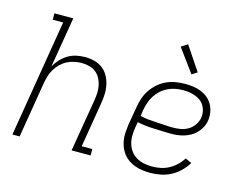

<svg xmlns="http://www.w3.org/2000/svg" viewBox="-104 -929 1407 1103"><g transform="rotate(15 600.0 -377.0)"><path d="M46 0 161 -697H99V-735H211L161 -435Q174 -459 193 -479.5Q212 -500 235 -513.5Q258 -527 284 -532.5Q310 -538 335 -538Q364 -538 391 -531Q418 -524 439.5 -507.5Q461 -491 474 -467.5Q487 -444 493 -417Q499 -390 498 -361.5Q497 -333 492 -304L448 -38H511V0H398L450 -311Q454 -334 455 -357Q456 -380 451.5 -401.5Q447 -423 436.5 -442.5Q426 -462 409.5 -475Q393 -488 371 -494Q349 -500 326 -500Q304 -500 282 -495.5Q260 -491 239.5 -480.5Q219 -470 202 -453.5Q185 -437 173 -417.5Q161 -398 154.5 -376.5Q148 -355 144 -333L89 0Z M867 8Q844 8 821 5Q798 2 777 -5.5Q756 -13 738 -25Q720 -37 706.5 -54Q693 -71 684.5 -91Q676 -111 672.5 -133.5Q669 -156 670.5 -179.5Q672 -203 675 -226L694 -336Q698 -363 707 -390Q716 -417 732.5 -441.5Q749 -466 771.5 -485.5Q794 -505 820.5 -517Q847 -529 875 -533.5Q903 -538 930 -538Q955 -538 979.5 -534.5Q1004 -531 1026 -522Q1048 -513 1066 -498Q1084 -483 1095.5 -462Q1107 -441 1111 -416.5Q1115 -392 1111 -368Q1108 -347 1098 -328Q1088 -309 1073 -293Q1058 -277 1039 -266.5Q1020 -256 1000 -250Q980 -244 959.5 -242Q939 -240 919 -240Q894 -240 869 -241.5Q844 -243 819.5 -243.5Q795 -244 771 -247Q747 -250 723 -255L717 -219Q713 -195 713 -170Q713 -145 720 -122.5Q727 -100 741 -81.5Q755 -63 775 -51.5Q795 -40 818.5 -35Q842 -30 867 -30Q892 -30 917.5 -35Q943 -40 966.5 -52.5Q990 -65 1009.5 -83.5Q1029 -102 1043 -125L1081 -108Q1064 -80 1040.5 -57Q1017 -34 988 -19Q959 -4 928 2Q897 8 867 8ZM926 -277Q949 -277 972 -281Q995 -285 1016 -297.5Q1037 -310 1051 -330.5Q1065 -351 1069 -374Q1072 -392 1068.5 -410.5Q1065 -429 1056 -444.5Q1047 -460 1033 -470.5Q1019 -481 1002.5 -487.5Q986 -494 967 -497Q948 -500 930 -500Q907 -500 884 -496Q861 -492 839 -481.5Q817 -471 798.5 -454.5Q780 -438 767 -417.5Q754 -397 746.5 -374.5Q739 -352 735 -329L730 -294Q753 -288 777.5 -285.5Q802 -283 827 -282Q852 -281 876.5 -279Q901 -277 926 -277ZM950 -600 849 -738 887 -762 982 -620Z"/></g></svg>

Font: Iosevka Curly Slab XLtEx
Style: Italic
Weight: 200
Width: 7
Italic angle: -9°
Monospace: yes
Designer: Belleve Invis
Foundry: Belleve Invis
Version: Version 11.1.0; ttfautohint (v1.8.3)